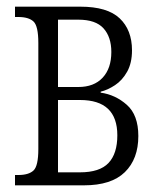

<svg xmlns="http://www.w3.org/2000/svg" viewBox="-20 -556 470 576"><path d="M25 0V-31H35Q66 -31 80.5 -44.5Q95 -58 95 -109V-427Q95 -478 80.5 -491.5Q66 -505 35 -505H25V-536H221Q302 -536 339 -501Q376 -466 376 -405Q376 -367 361.5 -341Q347 -315 325 -300.5Q303 -286 282 -281V-278Q326 -272 360.5 -241.5Q395 -211 395 -148Q395 -79 354.5 -39.5Q314 0 232 0ZM154 -295H215Q262 -295 288 -323Q314 -351 314 -400Q314 -445 290.5 -471Q267 -497 215 -497H154ZM154 -39H220Q279 -39 305.5 -67Q332 -95 332 -150Q332 -256 220 -256H154Z"/></svg>

Font: Noto Serif ExtraCondensed Light
Style: Regular
Weight: 300
Width: 2
Designer: Monotype Design Team
Foundry: Monotype Imaging Inc.
Version: Version 2.014; ttfautohint (v1.8.4.7-5d5b)